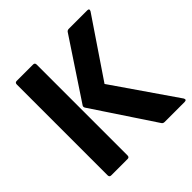

<svg xmlns="http://www.w3.org/2000/svg" viewBox="-173 -798 941 941"><g transform="rotate(-45 298.0 -327.5)"><path d="M445 0Q435 0 430 -8L219 -326Q214 -335 219 -342L421 -647Q426 -655 436 -655H565Q572 -655 574 -651Q576 -647 572 -640L369 -340L593 -15Q597 -8 594.5 -4Q592 0 584 0ZM75 0Q63 0 63 -13V-642Q63 -655 75 -655H189Q201 -655 201 -642V-13Q201 0 189 0Z"/></g></svg>

Font: Sofia Sans Semi Condensed ExtraBold
Style: Regular
Weight: 800
Designer: Botio Nikoltchev, Ani Petrova
Foundry: lettersoup
Version: Version 4.100